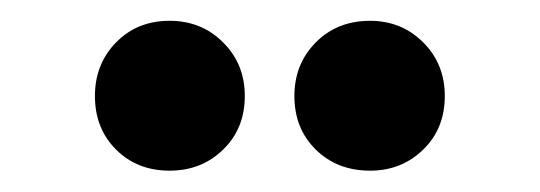

<svg xmlns="http://www.w3.org/2000/svg" viewBox="-20 -744 506 180"><path d="M327 -584Q296 -584 276 -603.8Q256 -623.5 256 -654Q256 -684 276 -704.2Q296 -724.5 327 -724.5Q356.5 -724.5 376.8 -704.2Q397 -684 397 -654Q397 -623.5 376.8 -603.8Q356.5 -584 327 -584ZM139 -584Q108.5 -584 88.8 -603.8Q69 -623.5 69 -654Q69 -684 88.8 -704.2Q108.5 -724.5 139 -724.5Q169 -724.5 189.2 -704.2Q209.5 -684 209.5 -654Q209.5 -623.5 189.2 -603.8Q169 -584 139 -584Z"/></svg>

Font: Overpass
Style: Bold
Weight: 700
Designer: Delve Withrington, Dave Bailey, Thomas Jockin
Foundry: Delve Fonts LLC
Version: Version 4.000; ttfautohint (v1.8.3)